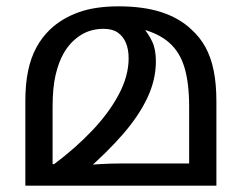

<svg xmlns="http://www.w3.org/2000/svg" viewBox="-20 -586 763 606"><path d="M354 -566Q433 -566 489.5 -547.5Q546 -529 583 -494Q611 -469 628.5 -437Q646 -405 654.5 -363Q663 -321 663 -266V0H60V-268Q60 -320 68.5 -361.5Q77 -403 94.5 -435.5Q112 -468 138 -493Q175 -528 227.5 -547Q280 -566 354 -566ZM307 -495Q265 -495 233 -474Q201 -453 181 -418Q165 -390 155.5 -349.5Q146 -309 146 -249V-68H151Q219 -119 272 -175Q325 -231 355.5 -289Q386 -347 386 -402Q386 -430 377.5 -450.5Q369 -471 352 -483Q335 -495 307 -495ZM472 -393Q472 -334 445 -277Q418 -220 368 -162.5Q318 -105 249 -45L247 -65Q276 -67 304 -68.5Q332 -70 360 -70H577V-249Q577 -323 562.5 -372Q548 -421 515 -450.5Q482 -480 428 -494L430 -501Q449 -479 460.5 -454.5Q472 -430 472 -393Z"/></svg>

Font: hexumalayalam05
Style: Book
Weight: 400
Designer: Jelle Bosma - Monotype Design Team
Foundry: Monotype Imaging Inc.
Version: Version 2.003